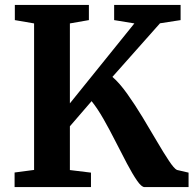

<svg xmlns="http://www.w3.org/2000/svg" viewBox="-20 -763 789 783"><path d="M569.5 0Q557 0 538.8 -26.5Q520.5 -53 498 -95.5Q475.5 -138 451.2 -186Q427 -234 402 -277.8Q377 -321.5 353.5 -350.5L265 -248V-69.5L351 -59V0H39.5V-59.5L119 -70V-667.5L40.5 -681V-743H342.5V-681L265 -667.5V-341.5L528 -667.5L445.5 -681V-743H716.5V-681L632.5 -668L438.5 -449.5Q467.5 -424.5 499 -380.2Q530.5 -336 561.5 -284.8Q592.5 -233.5 620 -186.5Q647.5 -139.5 668.8 -107.5Q690 -75.5 701.5 -70L749 -59V0Z"/></svg>

Font: Merriweather
Style: Bold
Weight: 700
Designer: Eben Sorkin
Foundry: Eben Sorkin
Version: Version 2.100; ttfautohint (v1.7.19-72a1) -l 8 -r 50 -G 200 